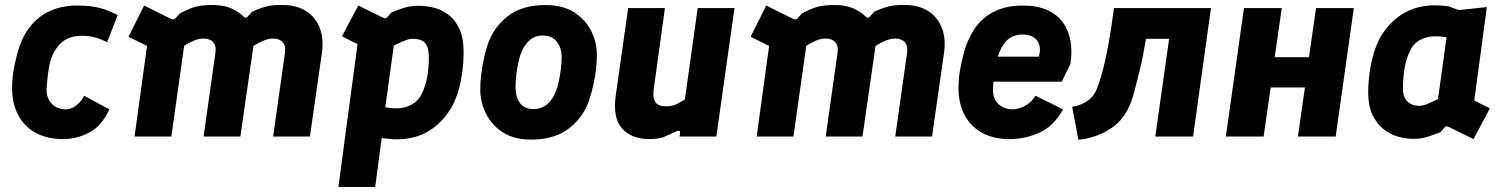

<svg xmlns="http://www.w3.org/2000/svg" viewBox="-20 -542 5974 762"><path d="M231 10Q166 10 120.5 -15.5Q75 -41 51.5 -87Q28 -133 28 -192Q28 -227 33.5 -260.5Q39 -294 48 -327Q65 -392 98 -434.5Q131 -477 178.5 -498.5Q226 -520 285 -520Q341 -520 377.5 -510Q414 -500 447 -482L405 -374Q386 -385 360 -392.5Q334 -400 306 -400Q253 -400 223 -372Q193 -344 179 -297Q174 -275 170.5 -249Q167 -223 165 -191Q164 -164 174 -145.5Q184 -127 202 -117.5Q220 -108 242 -108Q254 -108 267 -114Q280 -120 292.5 -132Q305 -144 314 -162L414 -108Q383 -41 333.5 -15.5Q284 10 231 10Z M514 0 573 -429 628 -328 490 -396 552 -520 659 -467Q670 -462 677 -470L693 -488Q733 -510 762 -516.5Q791 -523 831 -522Q871 -521 899.5 -508Q928 -495 948 -475Q956 -467 965 -478L981 -496Q1006 -507 1025 -513Q1044 -519 1063.5 -521Q1083 -523 1107 -522Q1160 -521 1196.5 -497Q1233 -473 1249.5 -430Q1266 -387 1257 -328L1210 0H1064L1111 -333Q1115 -360 1102 -374.5Q1089 -389 1064 -389Q1048 -389 1029 -382Q1010 -375 985.5 -359.5Q961 -344 926 -319L990 -389L934 0H788L835 -333Q839 -360 826 -374.5Q813 -389 788 -389Q769 -389 750 -381Q731 -373 707 -358Q683 -343 649 -322L721 -432L660 0Z M1323 200 1399 -367 1337 -398 1402 -520 1502 -471Q1512 -467 1516 -473L1534 -493Q1559 -503 1575.5 -508.5Q1592 -514 1606.5 -516.5Q1621 -519 1641 -519Q1674 -519 1705.5 -510.5Q1737 -502 1763 -481Q1789 -460 1804.5 -424.5Q1820 -389 1820 -335Q1820 -280 1809.5 -224Q1799 -168 1776 -123Q1739 -57 1683.5 -23Q1628 11 1554 11Q1543 11 1531 10Q1519 9 1502 7L1495 5L1469 200ZM1554 -112Q1585 -112 1612 -126Q1639 -140 1653 -168Q1669 -200 1675.5 -237Q1682 -274 1682 -312Q1682 -343 1674.5 -359.5Q1667 -376 1652.5 -382Q1638 -388 1618 -388Q1605 -388 1589 -382Q1573 -376 1543 -361L1509 -116Q1533 -112 1554 -112Z M2088 12Q2019 12 1974.5 -17.5Q1930 -47 1908 -92.5Q1886 -138 1886 -187Q1886 -214 1889.5 -243.5Q1893 -273 1899 -303Q1905 -333 1913 -358Q1935 -429 1992.5 -475.5Q2050 -522 2144 -522Q2214 -522 2259 -493Q2304 -464 2326.5 -418.5Q2349 -373 2349 -323Q2349 -297 2345.5 -267Q2342 -237 2335.5 -208Q2329 -179 2321 -153Q2299 -81 2241 -34.5Q2183 12 2088 12ZM2098 -109Q2130 -109 2153 -129.5Q2176 -150 2187 -182Q2193 -196 2198 -220Q2203 -244 2206 -269.5Q2209 -295 2209 -315Q2209 -353 2189.5 -377Q2170 -401 2134 -401Q2102 -401 2080 -380.5Q2058 -360 2047 -329Q2042 -316 2037 -293Q2032 -270 2029 -244.5Q2026 -219 2026 -196Q2026 -156 2044 -132.5Q2062 -109 2098 -109Z M2556 10Q2487 10 2449 -32Q2411 -74 2424 -165L2473 -510H2619L2574 -185Q2570 -152 2581.5 -136Q2593 -120 2625 -120Q2637 -120 2649 -123Q2661 -126 2673 -132.5Q2685 -139 2698 -147L2749 -510H2895L2823 0H2677L2679 -16Q2680 -22 2675.5 -23Q2671 -24 2665 -21Q2651 -15 2637 -8.5Q2623 -2 2609 4Q2596 7 2583 8.5Q2570 10 2556 10Z M2983 0 3042 -429 3097 -328 2959 -396 3021 -520 3128 -467Q3139 -462 3146 -470L3162 -488Q3202 -510 3231 -516.5Q3260 -523 3300 -522Q3340 -521 3368.5 -508Q3397 -495 3417 -475Q3425 -467 3434 -478L3450 -496Q3475 -507 3494 -513Q3513 -519 3532.5 -521Q3552 -523 3576 -522Q3629 -521 3665.5 -497Q3702 -473 3718.5 -430Q3735 -387 3726 -328L3679 0H3533L3580 -333Q3584 -360 3571 -374.5Q3558 -389 3533 -389Q3517 -389 3498 -382Q3479 -375 3454.5 -359.5Q3430 -344 3395 -319L3459 -389L3403 0H3257L3304 -333Q3308 -360 3295 -374.5Q3282 -389 3257 -389Q3238 -389 3219 -381Q3200 -373 3176 -358Q3152 -343 3118 -322L3190 -432L3129 0Z M3987 10Q3922 10 3876.5 -15.5Q3831 -41 3807.5 -87Q3784 -133 3784 -192Q3784 -227 3789.5 -260.5Q3795 -294 3804 -327Q3821 -392 3853 -435Q3885 -478 3931.5 -499Q3978 -520 4040 -520Q4096 -520 4135.5 -502.5Q4175 -485 4198 -453.5Q4221 -422 4228.5 -379.5Q4236 -337 4228 -288L4194 -218H3895L3907 -317H4103Q4114 -359 4095.5 -382Q4077 -405 4038 -405Q3995 -405 3970.5 -375.5Q3946 -346 3935 -297Q3930 -275 3926.5 -249Q3923 -223 3921 -191Q3919 -151 3942 -129.5Q3965 -108 3998 -108Q4021 -108 4046.5 -121Q4072 -134 4090 -162L4199 -108Q4162 -41 4105 -15.5Q4048 10 3987 10Z M4260 13 4235 -118Q4269 -123 4296 -141.5Q4323 -160 4335 -195Q4348 -228 4359 -271.5Q4370 -315 4380.5 -374Q4391 -433 4401 -510H4786L4715 0H4565L4620 -388H4528Q4517 -319 4504 -266Q4491 -213 4478 -165Q4454 -79 4396.5 -37.5Q4339 4 4260 13Z M4845 0 4917 -510H5067L5039 -315H5175L5203 -510H5353L5281 0H5131L5159 -195H5023L4995 0Z M5589 9Q5559 9 5527.5 0Q5496 -9 5469.5 -30.5Q5443 -52 5426.5 -87.5Q5410 -123 5410 -175Q5410 -231 5421 -286.5Q5432 -342 5454 -387Q5491 -453 5547 -487Q5603 -521 5676 -521Q5687 -521 5699 -520Q5711 -519 5728 -517L5764 -504Q5770 -502 5780 -503L5881 -514L5831 -143L5893 -112L5828 10L5728 -39Q5718 -43 5714 -37L5696 -17Q5671 -8 5654.5 -2Q5638 4 5623.5 6.5Q5609 9 5589 9ZM5612 -122Q5621 -122 5630.5 -124.5Q5640 -127 5653.5 -133Q5667 -139 5687 -149L5721 -394Q5697 -398 5676 -398Q5645 -398 5618 -384.5Q5591 -371 5577 -342Q5561 -310 5554.5 -272Q5548 -234 5548 -190Q5548 -156 5566 -139Q5584 -122 5612 -122Z"/></svg>

Font: Finlandica
Style: Italic
Weight: 400
Italic angle: -8°
Designer: Niklas Ekholm, Juho Hiilivirta, Jaakko Suomalainen
Foundry: Helsinki Type Studio
Version: Version 1.064